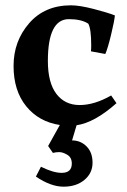

<svg xmlns="http://www.w3.org/2000/svg" viewBox="-20 -457 477 722"><path d="M247 -437Q279 -437 331.5 -423.5Q384 -410 412 -399Q410 -377 397.5 -325.5Q385 -274 376 -254L322 -264Q323 -273 323 -286Q323 -348 312 -368Q286 -385 239 -385Q160 -385 160 -228Q160 -146 192 -104Q224 -62 279.5 -62Q335 -62 398 -98L418 -69Q336 4 268 14L251 71Q283 71 305.5 93.5Q328 116 328 155Q328 194 297.5 219.5Q267 245 219 245Q171 245 115 207L134 170Q180 193 212 193Q250 193 250 158Q250 135 233 125Q216 115 203 115Q190 115 179 118L161 92L205 13Q126 1 78.5 -57.5Q31 -116 31 -209Q31 -302 89.5 -369.5Q148 -437 247 -437Z"/></svg>

Font: Buenard
Style: Bold
Weight: 700
Foundry: FontFuror
Version: Version 1.002 2011